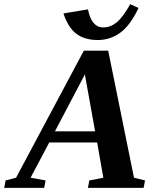

<svg xmlns="http://www.w3.org/2000/svg" viewBox="-72 -904 759 924"><path d="M147.5 -35.6 140.6 0H-51.8L-44.9 -35.6L5.4 -48.8L331.5 -660.2H448.7L572.8 -48.8L626 -35.6L619.1 0H351.1L357.9 -35.6L425.3 -48.8L395.5 -218.3H165L75.2 -48.8ZM336.4 -545.9 192.4 -272H385.7ZM425.8 -772Q460 -772 490.2 -797.1Q520.5 -822.3 554.7 -883.8L594.7 -865.7Q555.7 -782.7 507.3 -747.1Q459 -711.4 398.4 -711.4Q335.4 -711.4 295.7 -741.2Q255.9 -771 233.4 -839.4L351.6 -858.9Q367.7 -772 425.8 -772Z"/></svg>

Font: Liberation Serif
Style: Bold Italic
Weight: 700
Italic angle: -16.333°
Designer: Steve Matteson
Foundry: Ascender Corporation
Version: Version 2.1.5